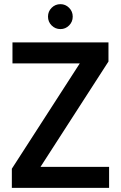

<svg xmlns="http://www.w3.org/2000/svg" viewBox="-20 -904 582 924"><path d="M37 0V-92L364 -599H40V-700H502V-608L175 -101H505V0ZM271 -764Q246 -764 228.5 -781.5Q211 -799 211 -824Q211 -849 228.5 -866.5Q246 -884 271 -884Q295 -884 312.5 -866.5Q330 -849 330 -824Q330 -799 312.5 -781.5Q295 -764 271 -764Z"/></svg>

Font: DM Sans 28pt SemiBold
Style: Regular
Weight: 600
Version: Version 4.004;gftools[0.9.30]